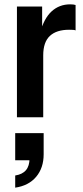

<svg xmlns="http://www.w3.org/2000/svg" viewBox="-20 -540 383 884"><path d="M58 0V-510H174V-389H179V0ZM179 -285 164 -387Q182 -455 217.5 -487.5Q253 -520 303 -520Q319 -520 328 -517V-400Q324 -402 316.5 -402.5Q309 -403 298 -403Q240 -403 209.5 -374.5Q179 -346 179 -285ZM50 324V268Q83 263 99.5 243.5Q116 224 116 189L160 198H50V73H181V170Q181 233 146.5 274Q112 315 50 324Z"/></svg>

Font: Instrument Sans SemiCondensed SemiBold
Style: Regular
Weight: 600
Width: 4
Designer: Rodrigo Fuenzalida
Foundry: fragTYPE
Version: Version 1.000;gftools[0.9.28]